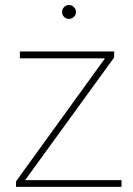

<svg xmlns="http://www.w3.org/2000/svg" viewBox="-20 -729 518 749"><path d="M454.1 -26.4V0H42.5V-21.5L389.6 -501.5H57.6V-528.3H425.3V-504.9L78.1 -26.4ZM222.2 -682.1Q222.2 -693.4 230 -701.4Q237.8 -709.5 249 -709.5Q260.3 -709.5 268.3 -701.4Q276.4 -693.4 276.4 -682.1Q276.4 -670.9 268.3 -663.1Q260.3 -655.3 249 -655.3Q237.8 -655.3 230 -663.1Q222.2 -670.9 222.2 -682.1Z"/></svg>

Font: Vazirmatn UI Thin
Style: Regular
Weight: 100
Designer: Saber Rastikerdar
Foundry: Saber Rastikerdar
Version: Version 33.003